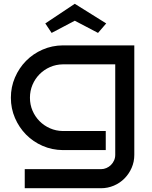

<svg xmlns="http://www.w3.org/2000/svg" viewBox="-20 -788 797 1008"><path d="M685.1 24.9Q685.1 61.5 671.1 93.3Q657.2 125 633.5 148.9Q609.9 172.9 577.9 186.5Q545.9 200.2 509.8 200.2H109.9V100.1H509.8Q524.9 100.1 538.6 94.2Q552.2 88.4 562.5 78.1Q572.8 67.9 578.9 54.2Q585 40.5 585 24.9V-450.2H310.1Q273.9 -449.7 242.4 -435.8Q210.9 -421.9 187.5 -398.2Q164.1 -374.5 150.6 -342.8Q137.2 -311 137.2 -274.9Q137.2 -238.8 150.6 -207.3Q164.1 -175.8 187.5 -152.1Q210.9 -128.4 242.4 -114.5Q273.9 -100.6 310.1 -100.1H535.2V0H310.1Q253.4 -0.5 203.6 -22.2Q153.8 -43.9 116.9 -81.3Q80.1 -118.7 58.6 -168.5Q37.1 -218.3 37.1 -274.9Q37.1 -331.5 58.6 -381.3Q80.1 -431.2 116.9 -468.5Q153.8 -505.9 203.6 -527.6Q253.4 -549.3 310.1 -549.8H685.1ZM494.6 -615.2 372.6 -679.2 251 -615.2 217.8 -665 372.6 -768.1 537.6 -665Z"/></svg>

Font: Bruno Ace
Style: Regular
Weight: 400
Designer: Astigmatic (AOETI)
Foundry: Astigmatic (AOETI)
Version: Version 1.000